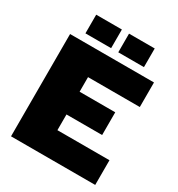

<svg xmlns="http://www.w3.org/2000/svg" viewBox="-210 -1049 1100 1185"><g transform="rotate(30 340.0 -456.5)"><path d="M47 0V-729H645V-554H276V-176H647V0ZM260 -288V-450H530V-288ZM127 -780V-913H310V-780ZM361 -780V-913H544V-780Z"/></g></svg>

Font: Hubot Sans Condensed ExtraLight Black
Style: Regular
Weight: 900
Version: Version 2.000